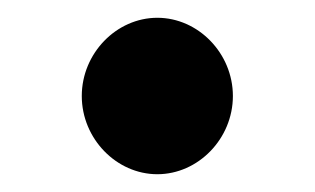

<svg xmlns="http://www.w3.org/2000/svg" viewBox="-20 -447 354 216"><path d="M72 -339C72 -291 111 -251 157 -251C203 -251 242 -291 242 -339C242 -387 203 -427 157 -427C111 -427 72 -387 72 -339Z"/></svg>

Font: Hussar Przerywany
Style: Regular
Weight: 400
Foundry: Cannot Into Space Fonts
Version: Version 0.982